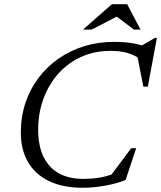

<svg xmlns="http://www.w3.org/2000/svg" viewBox="-20 -878 762 908"><path d="M521.5 -58 498 -40 600.5 -177H624L574 -27Q535 -10.5 478.8 -0.2Q422.5 10 372 10Q277 10 211.5 -21.8Q146 -53.5 112.2 -112Q78.5 -170.5 78.5 -251Q78.5 -325.5 100.2 -391Q122 -456.5 162 -509.5Q202 -562.5 256.8 -600.8Q311.5 -639 378 -659.5Q444.5 -680 519 -680Q545 -680 570.5 -678Q596 -676 621 -671Q646 -666 670.5 -656.5L641 -657.5L713.5 -699H722L679 -468H658L629 -615L653.5 -593Q616 -618 582.5 -627.8Q549 -637.5 501.5 -637.5Q440.5 -637.5 388 -618.8Q335.5 -600 293.5 -565.8Q251.5 -531.5 221.8 -484.8Q192 -438 176.2 -382.5Q160.5 -327 160.5 -265.5Q160.5 -188.5 185.8 -136.5Q211 -84.5 258.8 -58.2Q306.5 -32 374 -32Q412 -32 447.8 -37.5Q483.5 -43 521.5 -58ZM372.5 -738 509 -858H581.5L644.5 -738H613.5L527.5 -803H539L413.5 -738Z"/></svg>

Font: Newsreader 16pt
Style: Italic
Weight: 400
Italic angle: -17°
Designer: Hugues Gentile
Foundry: Production Type
Version: Version 1.003